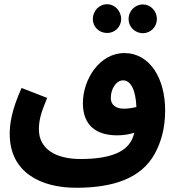

<svg xmlns="http://www.w3.org/2000/svg" viewBox="-20 -700 838 908"><path d="M487 -544C523 -544 553 -573 553 -610C553 -648 523 -680 487 -680C448 -680 419 -648 419 -610C419 -573 448 -544 487 -544ZM656 -543C692 -543 722 -573 722 -610C722 -648 692 -679 656 -679C618 -679 588 -648 588 -610C588 -573 618 -543 656 -543ZM340 188C517 188 648 143 712 27C741 -27 761 -91 761 -178C761 -329 689 -449 568 -449C451 -449 372 -325 372 -212C372 -106 436 -60 534 -60C560 -60 589 -64 615 -72C613 -63 610 -55 607 -47C582 15 508 52 361 52C241 52 164 3 164 -88C164 -131 173 -165 203 -237L82 -284C33 -175 26 -111 26 -66C26 114 171 188 340 188ZM504 -237C504 -279 529 -320 562 -320C598 -320 622 -275 625 -194C605 -189 584 -186 567 -186C527 -186 504 -204 504 -237Z"/></svg>

Font: Noto Sans Arabic UI SmCn
Style: Bold
Weight: 700
Width: 4
Designer: Monotype Design Team, Nadine Chahine and Nizar Qandah
Foundry: Monotype Imaging Inc.
Version: Version 2.010